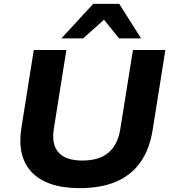

<svg xmlns="http://www.w3.org/2000/svg" viewBox="-20 -964 886 995"><path d="M393 11Q307 11 245 -10Q183 -31 144.5 -71.5Q106 -112 92.5 -170Q79 -228 91 -302L155 -705H324L259 -297Q246 -215 283.5 -173.5Q321 -132 407 -132Q493 -132 541.5 -172.5Q590 -213 603 -293L669 -705H837L771 -290Q755 -190 707.5 -123Q660 -56 581.5 -22.5Q503 11 393 11ZM298 -765 463 -944H598L711 -765H597L519 -862L411 -765Z"/></svg>

Font: Nunito Sans 10pt SemiExpanded ExtraBold
Style: Italic
Weight: 800
Width: 6
Italic angle: -9°
Designer: Vernon Adams
Foundry: Vernon Adams
Version: Version 3.101;gftools[0.9.27]